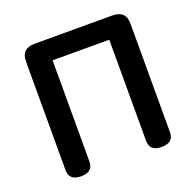

<svg xmlns="http://www.w3.org/2000/svg" viewBox="-111 -714 832 831"><g transform="rotate(-20 305.0 -298.0)"><path d="M71 -543Q71 -602 133 -602H490Q552 -602 552 -543V-42Q552 6 497 6Q442 6 442 -42V-508H181V-42Q181 6 126 6Q71 6 71 -42Z"/></g></svg>

Font: Gugi Cyrillic
Style: Regular
Weight: 400
Foundry: TAE System & Typefaces Co.
Version: Version 3.10 September 15, 2020